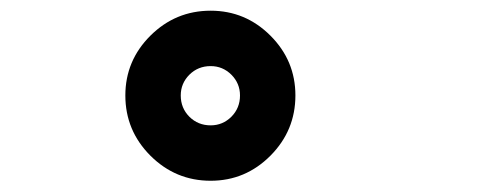

<svg xmlns="http://www.w3.org/2000/svg" viewBox="-20 -818 890 350"><path d="M364 -488.5Q300 -488.5 254.2 -534.2Q208.5 -580 208.5 -644Q208.5 -707.5 254.2 -753Q300 -798.5 364 -798.5Q427.5 -798.5 473 -753Q518.5 -707.5 518.5 -644Q518.5 -580 473 -534.2Q427.5 -488.5 364 -488.5ZM364 -589.5Q386 -589.5 401.8 -605.2Q417.5 -621 417.5 -644Q417.5 -666 401.8 -681.8Q386 -697.5 364 -697.5Q341 -697.5 325.2 -681.8Q309.5 -666 309.5 -644Q309.5 -621 325.2 -605.2Q341 -589.5 364 -589.5Z"/></svg>

Font: League Mono Wide SemiBold
Style: Regular
Weight: 600
Width: 8
Designer: Tyler Finck
Foundry: The League of Moveable Type / Tyler Finck
Version: Version 2.210